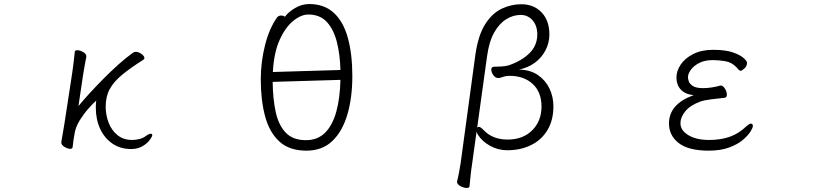

<svg xmlns="http://www.w3.org/2000/svg" viewBox="-20 -731 4040 952"><path d="M284 -27V-24Q284 -12 300 -2.5Q316 7 328 7Q338 7 340 -1Q342 -20 345 -40.5Q348 -61 351 -75Q357 -105 376 -135.5Q395 -166 418 -192Q441 -218 457 -232Q456 -224 455.5 -215Q455 -206 455 -198Q455 -139 476.5 -92.5Q498 -46 537.5 -19Q577 8 630 8Q663 8 686.5 -6Q710 -20 722.5 -37Q735 -54 735 -61Q735 -68 728 -68Q718 -68 701 -55Q689 -46 670.5 -41.5Q652 -37 635 -37Q592 -37 562.5 -61Q533 -85 518.5 -123Q504 -161 504 -202Q504 -253 524.5 -290Q545 -327 586.5 -361Q628 -395 691 -435Q696 -438 696 -443Q696 -453 681.5 -463.5Q667 -474 653 -474Q649 -474 646 -473Q643 -472 640 -470Q606 -446 567.5 -411.5Q529 -377 491.5 -339Q454 -301 422 -266Q390 -231 369 -205L392 -360Q395 -379 400 -407Q405 -435 408 -449V-452Q408 -464 392 -473Q376 -482 363 -482Q352 -482 351 -475Q349 -454 345 -421.5Q341 -389 338 -369L299 -115Z M1393 -648Q1385 -654 1374 -654Q1362 -654 1354 -645Q1315 -590 1294 -506.5Q1273 -423 1273 -337Q1273 -236 1294 -156Q1315 -76 1364.5 -30Q1414 16 1499 16Q1578 16 1628 -32Q1678 -80 1702.5 -163.5Q1727 -247 1727 -354Q1727 -462 1705 -542.5Q1683 -623 1635.5 -667Q1588 -711 1513 -711Q1476 -711 1442 -690.5Q1408 -670 1393 -648ZM1668 -384 1333 -374Q1338 -470 1366.5 -533Q1395 -596 1434 -627.5Q1473 -659 1509 -659Q1567 -659 1601 -621.5Q1635 -584 1650.5 -522Q1666 -460 1668 -384ZM1332 -325 1668 -335Q1666 -245 1647.5 -177.5Q1629 -110 1592 -73Q1555 -36 1497 -36Q1432 -36 1396.5 -73.5Q1361 -111 1347 -176Q1333 -241 1332 -325Z M2337 -459 2264 78Q2260 105 2255 130Q2250 155 2247 166Q2247 167 2246.5 168Q2246 169 2246 170Q2246 183 2263 192Q2280 201 2294 201Q2307 201 2308 193Q2310 175 2313 143.5Q2316 112 2320 88L2343 -79L2345 -72L2349 -64Q2370 -30 2410 -8Q2450 14 2495 14Q2561 14 2613 -11.5Q2665 -37 2694.5 -86Q2724 -135 2724 -204Q2724 -251 2704.5 -292Q2685 -333 2647 -359Q2609 -385 2553 -386Q2598 -395 2632 -420Q2666 -445 2685 -482Q2704 -519 2704 -560Q2704 -629 2665.5 -669.5Q2627 -710 2564 -710Q2515 -710 2468 -688Q2421 -666 2386 -611.5Q2351 -557 2337 -459ZM2346 -98 2395 -452Q2405 -525 2430.5 -570Q2456 -615 2490.5 -636Q2525 -657 2562 -657Q2597 -657 2620.5 -630.5Q2644 -604 2644 -560Q2644 -505 2604.5 -466.5Q2565 -428 2502 -407Q2490 -403 2468 -401.5Q2446 -400 2429 -400Q2416 -400 2416 -385Q2416 -373 2426 -358.5Q2436 -344 2451 -344Q2456 -344 2459 -345Q2470 -349 2481.5 -352Q2493 -355 2506 -355Q2578 -355 2621.5 -314.5Q2665 -274 2665 -203Q2665 -131 2619 -85Q2573 -39 2497 -39Q2422 -39 2378 -86Q2363 -102 2354 -102Q2349 -102 2346 -98Z M3419 -259Q3297 -215 3297 -119Q3297 -59 3345.5 -21.5Q3394 16 3494 16Q3553 16 3595 0.5Q3637 -15 3663 -37Q3689 -59 3701 -78.5Q3713 -98 3713 -106Q3713 -118 3703 -118Q3696 -118 3682 -106Q3644 -69 3599 -53Q3554 -37 3496 -37Q3432 -37 3393 -61Q3354 -85 3354 -119Q3354 -151 3379 -180.5Q3404 -210 3454 -228Q3471 -234 3506 -238.5Q3541 -243 3572 -246Q3584 -247 3584 -262Q3584 -276 3574.5 -291.5Q3565 -307 3553 -307Q3552 -307 3551 -306.5Q3550 -306 3549 -306Q3532 -301 3509 -297.5Q3486 -294 3467 -294Q3430 -294 3414 -305.5Q3398 -317 3394.5 -330Q3391 -343 3391 -347Q3391 -365 3405.5 -385Q3420 -405 3447.5 -419Q3475 -433 3514 -433Q3544 -433 3576.5 -427.5Q3609 -422 3633 -396Q3638 -390 3642.5 -385Q3647 -380 3653 -380Q3658 -380 3671 -391.5Q3684 -403 3684 -420Q3684 -428 3667.5 -443Q3651 -458 3614.5 -471Q3578 -484 3516 -484Q3458 -484 3417 -463Q3376 -442 3355 -410.5Q3334 -379 3334 -347Q3334 -311 3355 -287.5Q3376 -264 3419 -259Z"/></svg>

Font: Klee One
Style: Regular
Weight: 400
Designer: Fontworks Inc.
Foundry: Fontworks Inc.
Version: Version 1.100